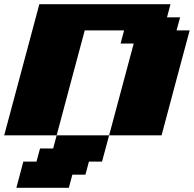

<svg xmlns="http://www.w3.org/2000/svg" viewBox="-20 -645 924 915"><path d="M58.1 250H308.1L324.7 187.5H387.2L403.8 125H466.3Q472.2 104 483.2 62.5Q494.1 21 500 0H250L233.4 62.5H170.9L153.8 125H91.3Q85.9 145.5 74.7 187.3Q63.5 229 58.1 250ZM500 0H750Q772 -83 816.7 -250Q861.3 -417 883.8 -500H821.3L838.4 -562.5H775.9L792.5 -625H167.5Q139.6 -520.5 83.7 -312.3Q27.8 -104 0 0H250Q272 -83 316.7 -250Q361.3 -417 383.8 -500H571.3L554.7 -437.5H617.2Z"/></svg>

Font: Faithful 32x
Style: BoldOblique
Weight: 400
Foundry: Faithful Resource Pack
Version: Version 1.0; January 27, 2023